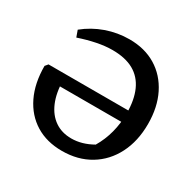

<svg xmlns="http://www.w3.org/2000/svg" viewBox="-149 -824 1005 993"><g transform="rotate(30 354.0 -327.5)"><path d="M337 10Q246 10 179.5 -31Q113 -72 76.5 -147.5Q40 -223 40 -326L54 -343H596V-274H114L160 -313Q161 -235 184 -181Q207 -127 248.5 -98.5Q290 -70 347 -70Q410 -70 473 -106Q502 -155 516.5 -210.5Q531 -266 531 -325Q531 -406 506 -461.5Q481 -517 431 -545Q381 -573 304 -573Q261 -573 211.5 -563Q162 -553 109 -535L95 -574Q149 -618 215.5 -641.5Q282 -665 353 -665Q444 -665 511.5 -624Q579 -583 616.5 -508Q654 -433 654 -333Q654 -231 614.5 -153.5Q575 -76 503.5 -33Q432 10 337 10Z"/></g></svg>

Font: Piazzolla 24pt SemiBold
Style: Regular
Weight: 600
Designer: Juan Pablo del Peral
Foundry: Huerta Tipografica
Version: Version 2.005